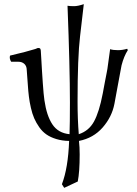

<svg xmlns="http://www.w3.org/2000/svg" viewBox="-20 -675 668 933"><path d="M115.2 -263.2Q114.3 -275.4 112.5 -299.8Q110.8 -324.2 109.9 -335.9Q109.4 -354.5 98.1 -364.7Q86.9 -375 68.8 -375H34.2Q24.4 -391.1 28.8 -404.8Q111.8 -424.3 151.9 -437Q153.8 -438 158 -439.5Q162.1 -440.9 164.1 -441.9Q172.4 -441.9 174.8 -439.5Q177.2 -437 178.2 -429.2Q179.2 -412.6 181.2 -379.6Q183.1 -346.7 184.1 -330.1Q186 -311 188 -271Q191.9 -214.4 195.8 -188Q206.5 -112.8 234.6 -70.6Q262.7 -28.3 317.9 -22.9Q319.8 -73.7 319.8 -175.8Q319.8 -345.7 308.1 -647Q319.8 -645 339.8 -645Q357.9 -645 387.2 -654.8L369.1 -499Q356.9 -397.9 356.9 -181.2Q356.9 -95.2 362.8 -22.9Q411.6 -38.6 436.8 -84.5Q461.9 -130.4 479 -219.2Q479.5 -222.7 481 -229.7Q482.4 -236.8 482.9 -240.2Q484.9 -252.4 489.3 -274.4Q493.7 -296.4 495.1 -304.2Q496.1 -308.1 498.3 -320.6Q500.5 -333 502 -340.8Q514.2 -425.8 515.1 -436Q529.3 -431.2 553.2 -431.2Q575.2 -431.2 598.1 -438Q598.6 -437 599.6 -434.6Q600.6 -432.1 601.1 -431.2Q582 -401.4 570.8 -357.9Q570.3 -354 565.9 -332Q561 -305.2 551 -251.7Q541 -198.2 536.1 -170.9Q523.9 -106.9 478.8 -55.4Q433.6 -3.9 363.8 9.8Q367.2 39.6 367.2 76.2Q367.2 159.7 357.9 207L292 237.8L280.8 220.2Q311 141.6 315.9 9.8Q281.7 9.3 253.7 0.7Q225.6 -7.8 205.8 -21.5Q186 -35.2 170.9 -56.6Q155.8 -78.1 146.2 -100.1Q136.7 -122.1 130.1 -151.1Q123.5 -180.2 120.4 -205.8Q117.2 -231.4 115.2 -263.2Z"/></svg>

Font: Common Serif
Style: Regular
Weight: 400
Designer: Philipp H. Poll, Khaled Hosny
Foundry: Stefan Peev, Context Ltd.
Version: Version 1.026